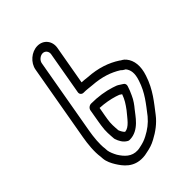

<svg xmlns="http://www.w3.org/2000/svg" viewBox="-248 -932 1077 1077"><g transform="rotate(-45 290.5 -394.0)"><path d="M211 -358 198 -282C197 -274 195 -263 194 -257C187 -215 191 -183 193 -154C193 -152 194 -150 194 -149C201 -127 214 -102 238 -89C241 -87 245 -86 249 -86H251C326 -86 369 -162 392 -189C404 -203 423 -228 434 -254C443 -274 449 -287 455 -307C459 -318 454 -329 446 -333C435 -339 423 -349 413 -353L390 -361C347 -375 296 -383 241 -383C227 -383 213 -372 211 -358ZM248 -282 257 -332C297 -330 335 -323 367 -313L387 -306C390 -304 394 -301 401 -297C389 -264 377 -246 355 -216C323 -178 298 -139 264 -136C256 -142 248 -156 243 -169C241 -198 238 -224 244 -258C245 -266 247 -274 248 -282ZM125 -282 205 -738C208 -758 229 -775 248 -775C267 -775 281 -758 278 -738L233 -481C230 -466 242 -456 253 -456C280 -456 293 -453 318 -451C391 -446 444 -427 489 -399C503 -385 513 -383 514 -381C531 -360 537 -331 521 -284C498 -212 457 -164 414 -108C389 -78 360 -56 325 -38C304 -27 289 -22 265 -17C256 -15 248 -13 242 -13H241C191 -10 162 -43 140 -78C131 -94 121 -117 119 -132L118 -147V-149C112 -185 118 -242 125 -282ZM257 -825C209 -825 163 -785 155 -738L75 -282C67 -237 61 -178 68 -134L69 -119C71 -92 85 -66 96 -48C119 -11 156 41 234 37C243 37 255 35 267 32C293 27 316 21 343 6C383 -15 423 -44 452 -82C493 -136 542 -192 569 -276C589 -335 583 -383 556 -416C544 -431 531 -435 529 -437C528 -438 526 -440 524 -441C473 -474 412 -496 331 -501C317 -503 303 -504 287 -505L328 -738C336 -785 305 -825 257 -825Z"/></g></svg>

Font: Blanket
Style: BdOutlineObl
Weight: 700
Foundry: Cannot Into Space Fonts
Version: Version 0.9